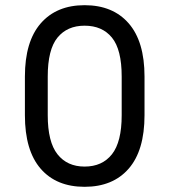

<svg xmlns="http://www.w3.org/2000/svg" viewBox="-20 -710 653 740"><path d="M537 -415V-266Q537 -130 476 -60Q415 10 306 10Q197 10 136.5 -60Q76 -130 76 -266V-415Q76 -550 137 -620Q198 -690 306 -690Q415 -690 476 -620Q537 -550 537 -415ZM449 -415Q449 -519 411.5 -565Q374 -611 306 -611Q239 -611 201.5 -565Q164 -519 164 -415V-266Q164 -163 201.5 -115.5Q239 -68 306 -68Q374 -68 411.5 -115.5Q449 -163 449 -266Z"/></svg>

Font: Inria Sans
Style: Regular
Weight: 400
Designer: Black Foundry Team
Foundry: Black Foundry
Version: Version 1.2; ttfautohint (v1.8.3)